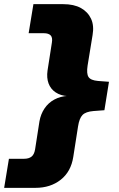

<svg xmlns="http://www.w3.org/2000/svg" viewBox="-69 -725 573 925"><path d="M-49 180 -26 40H46Q70 40 83 29.5Q96 19 100 -5L121 -140Q127 -175 145.5 -202.5Q164 -230 193 -245.5Q222 -261 257 -263V-262Q223 -264 199 -280Q175 -296 165 -323Q155 -350 160 -385L181 -520Q185 -544 175 -554.5Q165 -565 142 -565H69L92 -705H235Q287 -705 320.5 -686.5Q354 -668 369.5 -635Q385 -602 377 -556L353 -409Q347 -370 357.5 -354Q368 -338 403 -335L456 -331L434 -194L381 -190Q344 -187 328.5 -171Q313 -155 307 -116L284 31Q273 102 223.5 141Q174 180 102 180Z"/></svg>

Font: Nunito Sans 10pt SemiExpanded Black
Style: Italic
Weight: 900
Width: 6
Italic angle: -9°
Designer: Vernon Adams
Foundry: Vernon Adams
Version: Version 3.101;gftools[0.9.27]